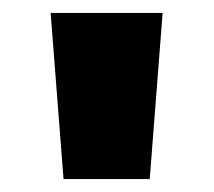

<svg xmlns="http://www.w3.org/2000/svg" viewBox="-20 -734 332 298"><path d="M78.6 -456.1 58.6 -713.9H232.4L212.4 -456.1Z"/></svg>

Font: Nokora Black
Style: Regular
Weight: 900
Designer: Danh Hong
Version: Version 8.000; ttfautohint (v1.8.3)